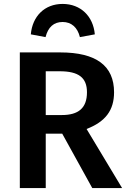

<svg xmlns="http://www.w3.org/2000/svg" viewBox="-20 -958 651 978"><path d="M299 -938C207 -938 145 -875 137 -783L212 -769C225 -820 254 -846 299 -846C344 -846 375 -818 387 -769L463 -783C455 -875 391 -938 299 -938ZM450 0H602L421 -301C517 -338 561 -396 561 -488C561 -623 470 -691 287 -691H81V0H213V-277H297ZM213 -595H284C380 -595 423 -563 423 -488C423 -407 379 -372 295 -372H213Z"/></svg>

Font: Fira Sans Medium
Style: Regular
Weight: 500
Designer: Carrois Corporate & Edenspiekermann AG
Foundry: Carrois Corporate GbR & Edenspiekermann AG
Version: Version 4.203